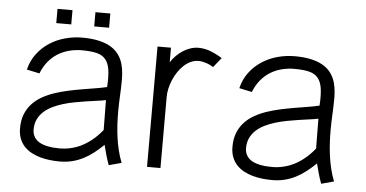

<svg xmlns="http://www.w3.org/2000/svg" viewBox="-46 -686 1479 776"><g transform="rotate(5 693.5 -298.0)"><path d="M470 -7.1Q460.5 -31.2 454.3 -56.9Q448.1 -82.5 444.5 -108.5Q441 -134.5 439.5 -160.5Q438.1 -186.5 438.1 -211.4Q438.1 -231.3 438.7 -247.1Q439.2 -263 440 -278Q440.7 -292.9 441.3 -308.7Q441.8 -324.5 441.8 -343.9Q441.8 -365.6 438.7 -385.4Q435.6 -405.2 428.2 -422.1Q420.8 -439.1 408.1 -453Q395.3 -466.9 376 -476.8Q356.6 -486.6 330 -492.1Q303.3 -497.6 267.9 -497.6Q232.5 -497.6 198.1 -488.2Q163.6 -478.8 135 -460Q106.3 -441.2 85.5 -413.6Q64.6 -386 55.8 -349.4L107.6 -338.4Q118.2 -365.8 134.8 -386.2Q151.3 -406.6 172.5 -420Q193.7 -433.3 218.7 -439.9Q243.7 -446.5 271 -446.5Q307.2 -446.5 330.4 -440.8Q353.7 -435.1 366.7 -419.6Q379.6 -404.2 383.7 -377.1Q387.7 -350 384.9 -307.4Q363.1 -302.1 336.8 -298Q310.5 -293.8 282.9 -289.1Q255.2 -284.4 227.1 -278.2Q198.9 -272 172.8 -263.1Q146.7 -254.2 124.2 -241.4Q101.7 -228.6 84.9 -210.3Q68 -191.9 58.4 -167.5Q48.8 -143.1 48.8 -110.9Q48.8 -86.8 56.1 -68.5Q63.4 -50.2 76 -36.9Q88.7 -23.7 105.4 -14.8Q122.1 -5.9 141.2 -0.6Q160.2 4.6 180.6 6.9Q201 9.1 220.6 9.1Q247.5 9.1 271.1 3.1Q294.7 -2.9 316.2 -14Q337.7 -25 357.1 -40.3Q376.4 -55.5 395.1 -73.7Q400.5 -53.5 406 -33.2Q411.6 -12.9 418.9 6.7ZM386.2 -133.2Q376.9 -121.5 365.8 -110.2Q354.7 -98.9 342.2 -89Q329.7 -79.1 315.6 -70.8Q301.6 -62.4 285.8 -56.4Q269.9 -50.4 252.5 -47Q235.2 -43.5 216.2 -43.5Q202.8 -43.5 189.3 -44.6Q175.7 -45.8 163.2 -48.6Q150.7 -51.3 139.9 -56.2Q129 -61 121.1 -68.5Q113.1 -76 108.6 -86.5Q104 -97 104 -110.9Q104 -134.3 112.5 -152Q121.1 -169.8 135.8 -183.3Q150.5 -196.7 170.1 -206.4Q189.8 -216 212 -222.8Q234.3 -229.6 258 -234.1Q281.7 -238.6 304.6 -242.1Q327.5 -245.5 348.1 -248.3Q368.7 -251 384.9 -254.3ZM218.5 -604.6H157.7V-546.9H218.5ZM372 -604.6H311.6V-546.9H372Z M836 -464.2Q813.5 -478.4 789.2 -488Q764.8 -497.6 739.1 -497.6Q723.3 -497.6 707.5 -492.5Q691.8 -487.5 677.2 -478.2Q662.6 -468.9 650 -456.3Q637.3 -443.7 628.2 -428.8V-488.3H573.7V0H628.2V-289.3Q628.2 -304.9 632 -322.2Q635.9 -339.5 643 -356.8Q650.2 -374.1 660.6 -390Q671 -405.9 683.9 -418.1Q696.8 -430.2 712 -437.4Q727.2 -444.6 744.3 -444.6Q751.6 -444.6 759.8 -443.1Q767.9 -441.5 775.9 -438.8Q783.9 -436.2 791.2 -432.6Q798.5 -429 804.4 -425.1Z M1331.8 -7.1Q1322.3 -31.2 1316.1 -56.9Q1309.9 -82.5 1306.4 -108.5Q1302.8 -134.5 1301.4 -160.5Q1299.9 -186.5 1299.9 -211.4Q1299.9 -231.3 1300.5 -247.1Q1301 -263 1301.8 -278Q1302.6 -292.9 1303.1 -308.7Q1303.6 -324.5 1303.6 -343.9Q1303.6 -365.6 1300.5 -385.4Q1297.4 -405.2 1290 -422.1Q1282.7 -439.1 1269.9 -453Q1257.1 -466.9 1237.8 -476.8Q1218.4 -486.6 1191.8 -492.1Q1165.2 -497.6 1129.8 -497.6Q1094.3 -497.6 1059.9 -488.2Q1025.5 -478.8 996.8 -460Q968.1 -441.2 947.3 -413.6Q926.5 -386 917.7 -349.4L969.4 -338.4Q980 -365.8 996.6 -386.2Q1013.1 -406.6 1034.3 -420Q1055.5 -433.3 1080.5 -439.9Q1105.5 -446.5 1132.8 -446.5Q1169 -446.5 1192.3 -440.8Q1215.5 -435.1 1228.5 -419.6Q1241.5 -404.2 1245.5 -377.1Q1249.5 -350 1246.8 -307.4Q1224.9 -302.1 1198.6 -298Q1172.4 -293.8 1144.7 -289.1Q1117.1 -284.4 1088.9 -278.2Q1060.7 -272 1034.6 -263.1Q1008.5 -254.2 986.1 -241.4Q963.6 -228.6 946.7 -210.3Q929.8 -191.9 920.2 -167.5Q910.6 -143.1 910.6 -110.9Q910.6 -86.8 917.9 -68.5Q925.2 -50.2 937.9 -36.9Q950.5 -23.7 967.2 -14.8Q983.9 -5.9 1003 -0.6Q1022 4.6 1042.4 6.9Q1062.9 9.1 1082.4 9.1Q1109.3 9.1 1132.9 3.1Q1156.6 -2.9 1178 -14Q1199.5 -25 1218.9 -40.3Q1238.2 -55.5 1256.9 -73.7Q1262.3 -53.5 1267.8 -33.2Q1273.4 -12.9 1280.8 6.7ZM1248 -133.2Q1238.7 -121.5 1227.6 -110.2Q1216.6 -98.9 1204 -89Q1191.5 -79.1 1177.5 -70.8Q1163.5 -62.4 1147.6 -56.4Q1131.7 -50.4 1114.3 -47Q1097 -43.5 1078 -43.5Q1064.6 -43.5 1051.1 -44.6Q1037.5 -45.8 1025 -48.6Q1012.5 -51.3 1001.7 -56.2Q990.8 -61 982.9 -68.5Q974.9 -76 970.4 -86.5Q965.8 -97 965.8 -110.9Q965.8 -134.3 974.4 -152Q982.9 -169.8 997.6 -183.3Q1012.3 -196.7 1031.9 -206.4Q1051.6 -216 1073.9 -222.8Q1096.1 -229.6 1119.8 -234.1Q1143.6 -238.6 1166.4 -242.1Q1189.3 -245.5 1209.9 -248.3Q1230.5 -251 1246.8 -254.3Z"/></g></svg>

Font: SaysetthaMai Thin
Style: Regular
Weight: 100
Designer: John M. Durdin
Foundry: Lao Script for Windows
Version: Version 1.101